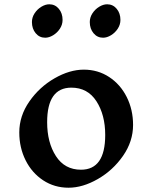

<svg xmlns="http://www.w3.org/2000/svg" viewBox="-20 -866 711 896"><path d="M272 -773Q272 -751 259.5 -732Q247 -713 228 -701.5Q209 -690 191 -690Q164 -690 146.5 -711Q129 -732 129 -763Q129 -785 141.5 -804Q154 -823 173 -834.5Q192 -846 210 -846Q237 -846 254.5 -825Q272 -804 272 -773ZM542 -773Q542 -751 529.5 -732Q517 -713 498 -701.5Q479 -690 461 -690Q434 -690 416.5 -711Q399 -732 399 -763Q399 -785 411.5 -804Q424 -823 443 -834.5Q462 -846 480 -846Q507 -846 524.5 -825Q542 -804 542 -773ZM601 -283Q601 -206 554 -138.5Q507 -71 436.5 -30.5Q366 10 300 10Q234 10 181.5 -24.5Q129 -59 99.5 -118Q70 -177 70 -248Q70 -325 117 -392.5Q164 -460 234.5 -500.5Q305 -541 371 -541Q437 -541 489.5 -506.5Q542 -472 571.5 -413Q601 -354 601 -283ZM200 -296Q200 -201 241 -137.5Q282 -74 358 -74Q471 -74 471 -236Q471 -330 430 -393.5Q389 -457 313 -457Q200 -457 200 -296Z"/></svg>

Font: Inknut
Style: Antiqua
Weight: 400
Designer: Claus Eggers Srensen
Foundry: Claus Eggers Srensen
Version: Version 1.000; ttfautohint (v1.2) -l 7 -r 28 -G 50 -x 13 -D 